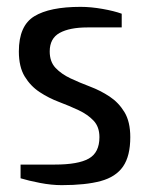

<svg xmlns="http://www.w3.org/2000/svg" viewBox="-20 -530 435 560"><path d="M160 10Q130 10 96.5 3.5Q63 -3 40 -10V-50H140Q208 -50 239 -67.5Q270 -85 270 -130Q270 -160 253 -178Q236 -196 209.5 -208.5Q183 -221 152.5 -232.5Q122 -244 95.5 -261.5Q69 -279 52 -307Q35 -335 35 -380Q35 -455 80 -482.5Q125 -510 215 -510Q245 -510 279 -504Q313 -498 335 -490V-450H235Q183 -450 154 -434Q125 -418 125 -380Q125 -350 142 -332Q159 -314 185.5 -301.5Q212 -289 242.5 -277.5Q273 -266 299.5 -248.5Q326 -231 343 -203Q360 -175 360 -130Q360 -75 339 -44.5Q318 -14 274 -2Q230 10 160 10Z"/></svg>

Font: Cuprum
Style: Regular
Weight: 400
Designer: Jovanny Lemonad
Foundry: Jovanny Lemonad
Version: Version 3.000